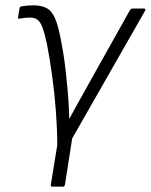

<svg xmlns="http://www.w3.org/2000/svg" viewBox="-20 -516 566 721"><path d="M177 185Q169 185 171 177L195 29Q195 -30 190 -97Q185 -164 176 -230Q167 -296 156 -352Q147 -393 139 -414Q131 -435 120 -442.5Q109 -450 92 -450Q73 -450 53 -446Q46 -445 48 -452L53 -483Q54 -491 60 -492Q71 -494 82 -495Q93 -496 105 -496Q136 -496 156 -485Q176 -474 188.5 -443Q201 -412 211 -353Q218 -318 222.5 -284Q227 -250 230 -217Q234 -182 236.5 -146Q239 -110 240 -71H241Q254 -95 268 -120.5Q282 -146 297 -172.5Q312 -199 328 -228L468 -478Q472 -484 478 -484H520Q529 -484 525 -476L251 4L224 177Q222 185 217 185Z"/></svg>

Font: Sofia Sans Light
Style: Italic
Weight: 300
Italic angle: -9°
Version: Version 4.100-B